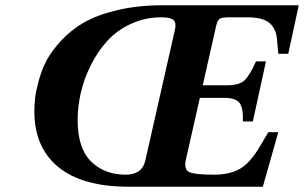

<svg xmlns="http://www.w3.org/2000/svg" viewBox="-20 -712 1159 732"><path d="M111 -287Q111 -311 113.5 -335.5Q116 -360 127 -402Q138 -444 157 -480.5Q176 -517 213.5 -557.5Q251 -598 300.5 -626.5Q350 -655 428 -673.5Q506 -692 602 -692H1119L1079 -507H1041L1036 -562Q1033 -602 1008 -624Q983 -646 922 -646H853Q827 -646 818 -640.5Q809 -635 804 -613L753 -387H845Q891 -387 911 -404.5Q931 -422 956 -478H994L944 -249H906Q908 -298 894 -318.5Q880 -339 834 -339H742L689 -105Q680 -66 701.5 -56Q723 -46 795 -46Q856 -46 895 -68.5Q934 -91 971 -154L1003 -208H1041L982 0H473Q294 0 202.5 -75Q111 -150 111 -287ZM276 -255Q276 -146 327.5 -96Q379 -46 459 -46Q522 -46 534 -100L647 -599Q653 -625 641.5 -635.5Q630 -646 596 -646Q533 -646 479 -621Q425 -596 388.5 -555.5Q352 -515 326 -463Q300 -411 288 -358Q276 -305 276 -255Z"/></svg>

Font: Heuristica
Style: Bold Italic
Weight: 700
Italic angle: -13°
Version: Version 1.0.2